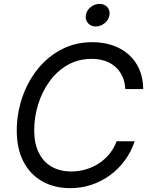

<svg xmlns="http://www.w3.org/2000/svg" viewBox="-20 -954 769 984"><path d="M340.8 10.3Q257.3 10.3 195.3 -25.4Q133.3 -61 99.6 -127Q65.9 -192.9 65.9 -284.2Q65.9 -370.1 93 -451.4Q120.1 -532.7 170.9 -597.2Q221.7 -661.6 293.2 -699.7Q364.7 -737.8 454.1 -737.8Q510.3 -737.8 557.6 -721.4Q605 -705.1 639.9 -674.1Q674.8 -643.1 694.1 -598.6Q713.4 -554.2 713.9 -497.6H622.1Q620.1 -535.2 606.7 -563.7Q593.3 -592.3 570.3 -612.3Q547.4 -632.3 516.8 -642.3Q486.3 -652.3 450.7 -652.3Q381.3 -652.3 326.7 -621.1Q272 -589.8 233.9 -537.1Q195.8 -484.4 175.5 -419.2Q155.3 -354 155.3 -286.1Q155.3 -218.3 179 -170.9Q202.6 -123.5 245.4 -99.4Q288.1 -75.2 344.2 -75.2Q381.8 -75.2 417.5 -85.2Q453.1 -95.2 484.4 -115Q515.6 -134.8 539.6 -163.6Q563.5 -192.4 577.6 -230H670.4Q651.4 -174.3 618.4 -130.1Q585.4 -85.9 541.5 -54.4Q497.6 -22.9 446.8 -6.3Q396 10.3 340.8 10.3ZM470.7 -818.4Q445.8 -818.4 430.9 -835.4Q416 -852.5 419.9 -876.5Q423.8 -900.9 444.6 -917.5Q465.3 -934.1 490.2 -934.1Q515.1 -934.1 530 -917.5Q544.9 -900.9 541 -876.5Q537.1 -852.5 516.4 -835.4Q495.6 -818.4 470.7 -818.4Z"/></svg>

Font: Inter 17pt
Style: Italic
Weight: 400
Italic angle: -9.3988°
Version: Version 4.001;git-66647c0bb